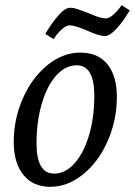

<svg xmlns="http://www.w3.org/2000/svg" viewBox="-20 -711 521 741"><path d="M33 -163Q33 -252 68.5 -332Q104 -412 163.5 -460Q223 -508 290 -508Q358 -508 394.5 -463Q431 -418 431 -337Q431 -247 395.5 -166.5Q360 -86 300.5 -38Q241 10 174 10Q107 10 70 -36.5Q33 -83 33 -163ZM344 -341Q344 -459 276 -459Q232 -459 196.5 -419Q161 -379 141 -310Q121 -241 121 -158Q121 -41 189 -41Q232 -41 267.5 -80.5Q303 -120 323.5 -188.5Q344 -257 344 -341ZM251 -681Q264 -681 279 -676Q294 -671 320 -661Q366 -640 388 -640Q400 -640 414 -651.5Q428 -663 437.5 -675Q447 -687 449 -691L481 -671Q477 -664 461 -640Q445 -616 423.5 -594Q402 -572 385 -572Q362 -572 316 -593Q298 -601 279.5 -607Q261 -613 248 -613Q236 -613 222 -601Q208 -589 198.5 -576.5Q189 -564 187 -560L155 -580Q159 -588 175 -612Q191 -636 212 -658.5Q233 -681 251 -681Z"/></svg>

Font: Andada Pro
Style: Italic
Weight: 400
Italic angle: -7°
Designer: Carolina Giovagnoli
Foundry: Huerta Tipografica
Version: Version 3.005; ttfautohint (v1.8.4)